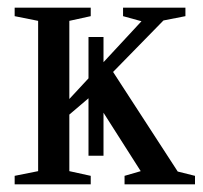

<svg xmlns="http://www.w3.org/2000/svg" viewBox="-20 -479 527 499"><path d="M486.8 0H303.7V-22L345.7 -34.2L249 -186V-74.2H210V-223.6L160.2 -181.2V-34.2L215.8 -22V0H18.1V-22L79.1 -34.2V-424.8L18.1 -437V-459H215.8V-437L160.2 -424.8V-221.7L210 -275.4V-382.8H249V-317.4L347.7 -423.8L299.8 -437V-459H461.9V-437L404.8 -425.8L273.9 -292L441.9 -33.2L486.8 -22Z"/></svg>

Font: Liberation Serif
Style: Regular
Weight: 400
Designer: Steve Matteson
Foundry: Ascender Corporation
Version: Version 2.1.5